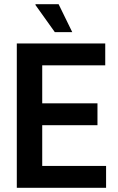

<svg xmlns="http://www.w3.org/2000/svg" viewBox="-20 -894 560 914"><path d="M60 0V-687H481V-583H181V-402H444V-298H181V-104H485V0ZM324 -741H241L149 -870V-874H259Z"/></svg>

Font: Archivo SemiBold Condensed
Style: Regular
Weight: 600
Width: 3
Version: Version 2.001